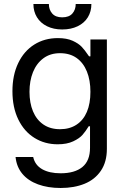

<svg xmlns="http://www.w3.org/2000/svg" viewBox="-20 -727 619 957"><path d="M57.6 55.7H145.5Q154.3 95.7 189.9 116.2Q225.6 136.7 282.2 136.7Q352.5 136.7 390.6 105.5Q428.7 74.2 428.7 9.8V-97.7H421.9L420.9 -95.7Q407.2 -73.2 391.6 -55.2Q376 -37.1 344.7 -22.5Q313.5 -7.8 267.6 -7.8Q203.1 -7.8 151.9 -39.6Q100.6 -71.3 71.3 -131.3Q42 -191.4 42 -272.5Q42 -352.5 70.8 -412.6Q99.6 -472.7 150.9 -504.9Q202.1 -537.1 268.6 -537.1Q312.5 -537.1 341.8 -523.9Q371.1 -510.7 387.2 -493.7Q403.3 -476.6 418.9 -453.1L423.8 -446.3H430.7V-530.3H512.7V14.6Q512.7 80.1 482.9 124Q453.1 168 401.4 189Q349.6 210 282.2 210Q218.8 210 169.4 191.9Q120.1 173.8 91.3 139.2Q62.5 104.5 57.6 55.7ZM430.7 -269.5Q430.7 -327.1 413.1 -370.6Q395.5 -414.1 361.8 -438Q328.1 -461.9 279.3 -461.9Q230.5 -461.9 196.3 -436.5Q162.1 -411.1 144.5 -367.7Q127 -324.2 127 -269.5Q127 -213.9 144.5 -171.9Q162.1 -129.9 196.3 -106.4Q230.5 -83 279.3 -83Q327.1 -83 361.3 -105.5Q395.5 -127.9 413.1 -169.4Q430.7 -210.9 430.7 -269.5ZM290 -580.1Q247.1 -580.1 214.4 -596.2Q181.6 -612.3 164.1 -641.1Q146.5 -669.9 146.5 -707H223.6Q223.6 -678.7 240.2 -659.7Q256.8 -640.6 290 -640.6Q324.2 -640.6 340.8 -659.7Q357.4 -678.7 357.4 -707H435.5Q435.5 -669.9 418 -641.1Q400.4 -612.3 367.2 -596.2Q334 -580.1 290 -580.1Z"/></svg>

Font: Pretendard GOV Variable
Style: Regular
Weight: 400
Designer: Base glyphs from Inter by Rasmus Andersson; Hangul glyphs from Noto Sans CJK(Source Han Sans) by Jang Soo-young and Kang
Foundry: Kil Hyung-jin
Version: Version 1.307;Glyphs 3.2 (3192)